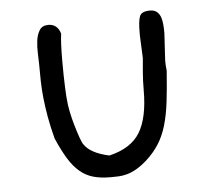

<svg xmlns="http://www.w3.org/2000/svg" viewBox="-43 -571 663 601"><g transform="rotate(-5 289.0 -270.5)"><path d="M485 -333Q481 -277 476 -235.5Q471 -194 461.5 -162Q452 -130 436.5 -105.5Q421 -81 397 -59Q379 -43 363.5 -34Q348 -25 333.5 -21Q319 -17 306 -16.5Q293 -16 281 -16Q250 -16 227 -22.5Q204 -29 185 -45Q166 -61 150 -87Q134 -113 117 -152Q107 -190 101.5 -221.5Q96 -253 93 -281Q90 -309 89.5 -334.5Q89 -360 89 -386Q89 -401 88 -421.5Q87 -442 89.5 -461.5Q92 -481 100.5 -494.5Q109 -508 128 -508Q157 -508 166 -477Q164 -464 163 -442.5Q162 -421 162 -391Q162 -343 163.5 -308.5Q165 -274 166 -269Q167 -253 171.5 -231Q176 -209 182.5 -187Q189 -165 195 -148Q201 -131 205 -126Q224 -97 283 -84Q352 -100 380 -146Q408 -192 408 -279Q408 -307 410 -332Q412 -357 414 -379L411 -448V-462Q411 -494 416.5 -509.5Q422 -525 449 -525Q463 -525 471 -518Q479 -511 482.5 -500.5Q486 -490 487 -477Q488 -464 488 -451Q488 -445 487 -433Q486 -421 485.5 -408Q485 -395 484 -382.5Q483 -370 483 -364Q483 -356 483.5 -348Q484 -340 485 -333Z"/></g></svg>

Font: Gaegu
Style: Accents-Regular
Weight: 400
Designer: JIKJI
Foundry: JIKJI
Version: Version 1.00